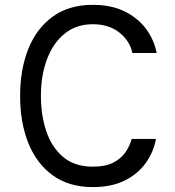

<svg xmlns="http://www.w3.org/2000/svg" viewBox="-20 -757 719 787"><path d="M519.9 -187.5H619.3Q609.4 -133.5 577.2 -88.6Q545.1 -43.7 490.9 -16.9Q436.8 9.9 360.8 9.9Q263.5 9.9 197.1 -37.6Q130.7 -85.2 96.6 -169.4Q62.5 -253.6 62.5 -363.6Q62.5 -473.7 96.6 -557.9Q130.7 -642 197.1 -689.6Q263.5 -737.2 360.8 -737.2Q435.4 -737.2 490.1 -710.6Q544.7 -683.9 578.1 -639.2Q611.5 -594.5 622.2 -539.8H522.7Q512.1 -589.8 468.9 -623.8Q425.8 -657.7 360.8 -657.7Q292.6 -657.7 245 -619.1Q197.4 -580.6 172.6 -514Q147.7 -447.4 147.7 -363.6Q147.7 -285.5 169.6 -219.6Q191.4 -153.8 238.5 -113.8Q285.5 -73.9 360.8 -73.9Q411.9 -73.9 444.2 -90.4Q476.6 -106.9 494.3 -133Q512.1 -159.1 519.9 -187.5Z"/></svg>

Font: Interface
Style: Regular
Weight: 400
Designer: Rasmus Andersson
Foundry: rsms
Version: Version 1.8